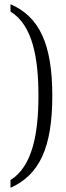

<svg xmlns="http://www.w3.org/2000/svg" viewBox="-20 -772 313 914"><path d="M30 85V122C166 61 229 -66 229 -316C229 -565 166 -693 30 -752V-717C136 -652 163 -494 163 -316C163 -138 135 20 30 85Z"/></svg>

Font: Noto Serif Myanmar Condensed Light
Style: Regular
Weight: 300
Width: 3
Designer: Ben Mitchell and the Monotype Design Team
Foundry: Monotype Imaging Inc.
Version: Version 2.106